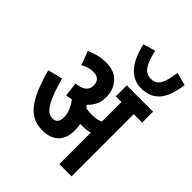

<svg xmlns="http://www.w3.org/2000/svg" viewBox="-246 -1023 1155 1155"><g transform="rotate(45 331.0 -445.5)"><path d="M388 -209Q388 -142 351.5 -106.5Q315 -71 249 -71Q194 -71 153 -98Q112 -125 79.5 -186.5Q47 -248 19 -352L113 -376Q140 -273 170 -219Q200 -165 241 -165Q286 -165 286 -217Q286 -251 273.5 -278.5Q261 -306 243 -329Q223 -324 202 -322L191 -412Q277 -420 277 -480Q277 -538 216 -538Q179 -538 138 -515L105 -602Q136 -616 165 -624Q194 -632 232 -632Q303 -632 341.5 -590.5Q380 -549 380 -484Q380 -446 366 -417.5Q352 -389 329 -369Q335 -362 342 -353Q365 -348 391 -348Q413 -348 430 -351Q447 -354 465 -361V-529H417V-622H641V-529H569V0H465V-269Q450 -263 434 -261.5Q418 -260 402 -260Q393 -260 383 -260Q385 -249 386.5 -236Q388 -223 388 -209ZM662 -869Q648 -762 605.5 -716Q563 -670 490 -670Q426 -670 381.5 -717.5Q337 -765 313 -867L390 -890Q407 -817 429.5 -784.5Q452 -752 492 -752Q534 -752 552.5 -786Q571 -820 580 -891Z"/></g></svg>

Font: Noto Sans Devanagari UI ExtraCondensed SemiBold
Style: Regular
Weight: 600
Width: 2
Designer: Jelle Bosma - Monotype Design Team
Foundry: Monotype Imaging Inc.
Version: Version 2.004; ttfautohint (v1.8.4.7-5d5b)